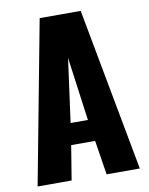

<svg xmlns="http://www.w3.org/2000/svg" viewBox="-89 -875 730 940"><g transform="rotate(-10 275.5 -405.0)"><path d="M21 0 174 -810H378L529 0H364L337 -171H218L190 0ZM234 -278H320L277 -594Z"/></g></svg>

Font: Oswald
Style: Bold
Weight: 700
Designer: Vernon Adams
Foundry: Vernon Adams
Version: Version 4.103;gftools[0.9.33.dev8+g029e19f]